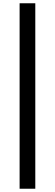

<svg xmlns="http://www.w3.org/2000/svg" viewBox="-20 -871 336 1175"><path d="M100 284V-851H196V284Z"/></svg>

Font: Noto Sans JP Thin
Style: Bold
Weight: 700
Version: Version 2.004-H2;hotconv 1.0.118;makeotfexe 2.5.65603